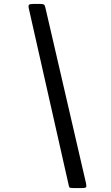

<svg xmlns="http://www.w3.org/2000/svg" viewBox="-20 -800 560 970"><path d="M211 -754 414.5 125.5Q417.5 140.5 415.2 145.2Q413 150 393 150H349Q332.5 150 330.2 145.8Q328 141.5 325.5 128.5L125.5 -757.5Q122.5 -772 126.8 -776Q131 -780 148 -780H184Q201.5 -780 204.8 -774Q208 -768 211 -754Z"/></svg>

Font: Besley* Condensed Semi
Style: Italic
Weight: 600
Width: 3
Italic angle: -13°
Designer: Owen Earl
Foundry: indestructible type*
Version: Version 3.000; ttfautohint (v1.8.3)